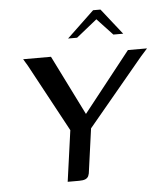

<svg xmlns="http://www.w3.org/2000/svg" viewBox="-48 -658 598 701"><g transform="rotate(-5 251.5 -308.0)"><path d="M172 0 198 -187 64 -435 49 -460H151L260 -241L433 -460H503L478 -432L274 -187L253 -35Q252 -22 248.5 -14.5Q245 -7 237 -3.5Q229 0 214 0ZM219 -521 319 -616H346L421 -521H385L328 -582L252 -521Z"/></g></svg>

Font: Genos
Style: Italic
Weight: 400
Italic angle: -8°
Version: Version 1.010